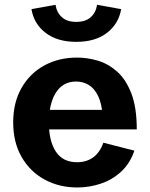

<svg xmlns="http://www.w3.org/2000/svg" viewBox="-20 -785 637 817"><path d="M309.1 12.7Q231.4 12.7 169.7 -21Q107.9 -54.7 72 -116.9Q36.1 -179.2 36.1 -264.2Q36.1 -348.6 71.5 -410.6Q106.9 -472.7 168.2 -506.3Q229.5 -540 308.1 -540Q351.6 -540 396.2 -526.9Q440.9 -513.7 478.5 -480.2Q516.1 -446.8 539.1 -387Q562 -327.1 562 -234.4H129.4V-317.4H432.1L417 -291.5Q413.1 -344.2 397.5 -376.5Q381.8 -408.7 357.9 -423.3Q334 -438 304.2 -438Q265.6 -438 239.7 -416Q213.9 -394 200.9 -354.7Q188 -315.4 188 -263.7Q188 -185.5 217.5 -140.1Q247.1 -94.7 308.1 -94.7Q347.7 -94.7 376.2 -115.2Q404.8 -135.7 419.9 -177.7L551.8 -144Q533.2 -89.4 495.6 -54.7Q458 -20 409.4 -3.7Q360.8 12.7 309.1 12.7ZM304.7 -606.9Q224.1 -606.9 174.3 -645Q124.5 -683.1 113.8 -746.1L216.3 -764.6Q221.2 -731.9 243.2 -711.9Q265.1 -691.9 304.7 -691.9Q344.2 -691.9 366.2 -711.9Q388.2 -731.9 393.1 -764.6L495.6 -746.1Q484.9 -683.6 435.3 -645.3Q385.7 -606.9 304.7 -606.9Z"/></svg>

Font: Schibsted Grotesk
Style: Bold
Weight: 700
Designer: Bakken & Baeck AS, Henrik Kongsvoll
Foundry: Schibsted ASA
Version: Version 1.100;gftools[0.9.25]